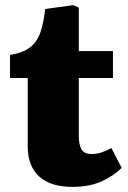

<svg xmlns="http://www.w3.org/2000/svg" viewBox="-20 -714 499 748"><path d="M262 14Q177 14 132.5 -26.5Q88 -67 88 -145V-410H19V-500Q69 -508 96.5 -529Q124 -550 137 -587Q150 -624 156 -679L266 -694L287 -684V-515H420V-410H287V-184Q287 -152 297 -133Q307 -114 338 -114Q357 -114 376.5 -120.5Q396 -127 414 -137L454 -60Q423 -29 376 -7.5Q329 14 262 14Z"/></svg>

Font: Literata 12pt ExtraBold
Style: Regular
Weight: 800
Designer: Latin by Veronika Burian and Jose Scaglione. Greek by Irene Vlachou. Cyrillic by Vera Evstafieva.
Foundry: TypeTogether
Version: Version 3.002